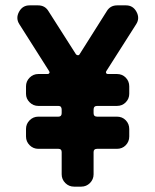

<svg xmlns="http://www.w3.org/2000/svg" viewBox="-20 -696 579 716"><path d="M489 -652Q502 -628 488 -606L376 -430Q374 -426 376 -423Q378 -420 382 -420H416Q436 -420 449 -406.5Q462 -393 462 -374V-346Q462 -328 449 -314.5Q436 -301 416 -301H342Q329 -301 329 -287V-274Q329 -261 342 -261H416Q436 -261 449 -247.5Q462 -234 462 -215V-187Q462 -168 449 -154.5Q436 -141 416 -141H342Q329 -141 329 -129V-46Q329 -27 315.5 -13.5Q302 0 283 0H256Q237 0 223.5 -13.5Q210 -27 210 -46V-129Q210 -141 198 -141H123Q104 -141 90.5 -154.5Q77 -168 77 -187V-215Q77 -234 90.5 -247.5Q104 -261 123 -261H198Q210 -261 210 -274V-287Q210 -301 198 -301H123Q104 -301 90.5 -314.5Q77 -328 77 -346V-374Q77 -393 90.5 -406.5Q104 -420 123 -420H158Q162 -420 164 -423.5Q166 -427 163 -431L52 -606Q38 -628 51 -652Q64 -676 90 -676H122Q148 -676 161 -654L263 -494Q266 -490 270.5 -490Q275 -490 277 -494L378 -654Q391 -676 417 -676H450Q476 -676 489 -652Z"/></svg>

Font: Monomaniac One
Style: Regular
Weight: 400
Version: Version 1.000; ttfautohint (v1.8.3)